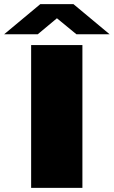

<svg xmlns="http://www.w3.org/2000/svg" viewBox="-76 -905 548 925"><path d="M74 0V-688H321V0ZM-56 -740 118 -885H278L452 -740H292L163 -846H233L106 -740Z"/></svg>

Font: Archivo Expanded Black
Style: Regular
Weight: 900
Width: 7
Designer: Hector Gatti
Foundry: Omnibus-Type
Version: Version 2.001